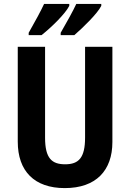

<svg xmlns="http://www.w3.org/2000/svg" viewBox="-20 -954 667 984"><path d="M499 -924V-934H371C356 -901 323 -841 291 -786V-774H361C405 -812 480 -885 499 -924ZM335 -924V-934H206C191 -901 159 -842 127 -786V-774H193C245 -815 315 -884 335 -924ZM556 -226V-714H416V-249C416 -146 384 -112 314 -112C246 -112 211 -142 211 -248V-714H71V-228C71 -77 156 10 312 10C473 10 556 -81 556 -226Z"/></svg>

Font: Noto Sans Sinhala Condensed
Style: Bold
Weight: 700
Width: 3
Designer: Jelle Bosma - Monotype Design Team
Foundry: Monotype Imaging Inc.
Version: Version 2.006